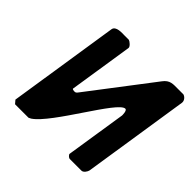

<svg xmlns="http://www.w3.org/2000/svg" viewBox="-170 -892 1077 1077"><g transform="rotate(45 368.0 -353.5)"><path d="M63 -20 80 0H187C188 0 198 -5 201 -7C301 -74 479 -420 535 -420C550 -420 549 -381 549 -380L493 -20C492 -13 507 0 513 0H607C622 0 636 -22 638 -33L736 -667C739 -685 725 -702 709 -707H666C627 -707 599 -711 571 -673L286 -300C277 -288 274 -286 264 -286C260 -286 247 -287 248 -293L307 -673C309 -685 286 -704 276 -707H239C224 -707 170 -712 165 -680Z"/></g></svg>

Font: Asimov Print
Style: CIt
Weight: 500
Designer: Google
Version: Version 2.000980: 2014